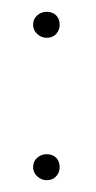

<svg xmlns="http://www.w3.org/2000/svg" viewBox="-20 -427 162 325"><path d="M81 -144Q81 -154 75 -160Q69 -166 59 -166Q50 -166 43 -160Q36 -154 36 -144Q36 -135 43 -128.5Q50 -122 59 -122Q69 -122 75 -128.5Q81 -135 81 -144ZM81 -385Q81 -395 75 -401Q69 -407 59 -407Q50 -407 43 -401Q36 -395 36 -385Q36 -376 43 -369.5Q50 -363 59 -363Q69 -363 75 -369.5Q81 -376 81 -385Z"/></svg>

Font: Advent Pro ExtraLight
Style: Regular
Weight: 250
Version: Version 3.000